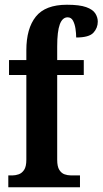

<svg xmlns="http://www.w3.org/2000/svg" viewBox="-20 -789 432 809"><path d="M15 0V-50H34Q45 -50 58.5 -54.5Q72 -59 81.5 -73Q91 -87 91 -116V-473H18V-536H91V-577Q91 -669 131 -719Q171 -769 262 -769Q315 -769 343 -759Q371 -749 381.5 -732.5Q392 -716 392 -698Q392 -671 373.5 -651Q355 -631 301 -631Q301 -649 298 -668.5Q295 -688 287.5 -702Q280 -716 265 -716Q243 -716 232 -686.5Q221 -657 221 -593V-536H333V-473H221V-116Q221 -87 230 -73Q239 -59 252 -54.5Q265 -50 278 -50H317V0Z"/></svg>

Font: Noto Serif Ethiopic ExtraCondensed
Style: Bold
Weight: 700
Width: 2
Designer: Monotype Design Team
Foundry: Monotype Imaging Inc.
Version: Version 2.102; ttfautohint (v1.8.4.7-5d5b)